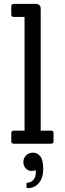

<svg xmlns="http://www.w3.org/2000/svg" viewBox="-20 -738 333 986"><path d="M116 222V205Q116 199 127.5 199Q139 199 151.5 185.5Q164 172 164 146L162 135Q157 140 141 140Q125 140 112.5 127Q100 114 100 94Q100 74 114 60Q128 46 150.5 46Q173 46 187.5 65.5Q202 85 202 130Q202 175 180 201.5Q158 228 123 228Q116 228 116 222ZM242 0H51Q38 0 38 -12V-55Q38 -67 51 -67H106V-651H51Q38 -651 38 -663V-706Q38 -718 51 -718H162Q189 -718 189 -693V-67H242Q255 -67 255 -55V-12Q255 0 242 0Z"/></svg>

Font: Sanchez
Style: Regular
Weight: 400
Designer: Daniel Hernández
Foundry: LatinoType
Version: Version 1.001